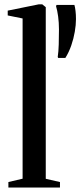

<svg xmlns="http://www.w3.org/2000/svg" viewBox="-20 -838 360 858"><path d="M81 -39.5V-755.5L14.5 -769V-790.5L152.5 -818.5H169L184.5 -806V-39L248 -24.5V0H17.5V-24.5ZM272 -579H240L238 -583.5Q241.5 -607 242.5 -639.8Q243.5 -672.5 243.5 -706.5Q243.5 -736.5 239.8 -764.5Q236 -792.5 230.5 -810L232.5 -816H312.5Q315.5 -806 317.5 -789.2Q319.5 -772.5 319.5 -752.5Q319.5 -726.5 314.2 -696Q309 -665.5 298.5 -635Q288 -604.5 272 -579Z"/></svg>

Font: Merriweather 120pt Medium
Style: Regular
Weight: 500
Version: Version 2.100